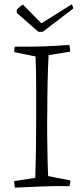

<svg xmlns="http://www.w3.org/2000/svg" viewBox="-20 -854 380 881"><path d="M49 7Q45 -7 45 -23L142 -38Q144 -101 145 -172.5Q146 -244 146 -305Q146 -373 146 -451.5Q146 -530 143 -595L45 -615Q45 -628 48 -640Q113 -639 174 -641Q235 -643 298 -648Q300 -641 301 -633Q302 -625 302 -617L203 -601Q200 -546 198.5 -478Q197 -410 197 -344Q196 -297 196.5 -242.5Q197 -188 198 -136.5Q199 -85 201 -46L303 -26Q303 -12 299 0Q235 -1 173.5 1.5Q112 4 49 7ZM156 -708 57 -795V-809Q63 -816 70 -822Q77 -828 85 -833L170 -747L309 -834Q311 -832 313.5 -825.5Q316 -819 316 -815L176 -708Z"/></svg>

Font: Labrada Light
Style: Regular
Weight: 300
Designer: Mercedes Jáuregui
Foundry: Omnibus-Type Team
Version: Version 1.000; ttfautohint (v1.8.4.7-5d5b)